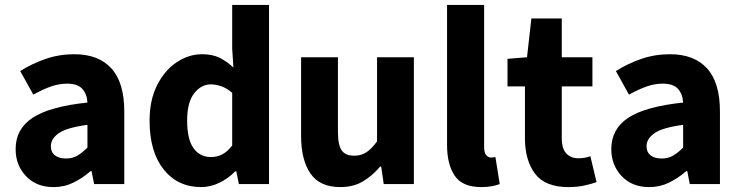

<svg xmlns="http://www.w3.org/2000/svg" viewBox="-20 -742 2983 774"><path d="M195.8 12.2Q126.5 12.2 84.7 -32Q43 -76.2 43 -141.1Q43 -222.2 111.6 -267.3Q180.2 -312.5 332.5 -328.6Q330.6 -362.8 311.8 -383.8Q293 -404.8 250 -404.8Q217.8 -404.8 184.6 -393.1Q151.4 -381.3 114.3 -360.4L61.5 -455.6Q109.4 -485.8 164.1 -504.6Q218.8 -523.4 279.3 -523.4Q377 -523.4 429 -466.3Q481 -409.2 481 -292.5V0H359.4L349.1 -52.2H345.2Q312.5 -23.9 275.9 -5.9Q239.3 12.2 195.8 12.2ZM246.1 -103Q272 -103 291.7 -114.5Q311.5 -126 332.5 -147V-238.8Q249 -227.5 217 -205.1Q185.1 -182.6 185.1 -153.3Q185.1 -127.9 201.7 -115.5Q218.3 -103 246.1 -103Z M791 12.2Q696.3 12.2 639.6 -59.1Q583 -130.4 583 -255.4Q583 -338.9 613.5 -398.9Q644 -459 692.4 -491.2Q740.7 -523.4 794.4 -523.4Q836.9 -523.4 866 -508.8Q895 -494.1 920.9 -469.7L916 -546.9V-722.2H1064.5V0H942.9L932.6 -51.3H928.2Q901.4 -23.4 865.2 -5.6Q829.1 12.2 791 12.2ZM830.6 -108.9Q855 -108.9 875.5 -119.4Q896 -129.9 916 -155.3V-367.7Q895 -386.2 872.6 -394Q850.1 -401.9 829.1 -401.9Q791.5 -401.9 762.9 -366Q734.4 -330.1 734.4 -256.3Q734.4 -180.7 760 -144.8Q785.6 -108.9 830.6 -108.9Z M1351.6 12.2Q1269 12.2 1231.4 -42.7Q1193.8 -97.7 1193.8 -193.4V-511.2H1342.3V-211.9Q1342.3 -156.2 1357.7 -135.3Q1373 -114.3 1407.2 -114.3Q1436 -114.3 1456.5 -127.7Q1477.1 -141.1 1500 -171.9V-511.2H1648.4V0H1526.9L1516.6 -70.8H1512.7Q1481 -33.2 1442.6 -10.5Q1404.3 12.2 1351.6 12.2Z M1920.4 12.2Q1843.8 12.2 1813 -33.7Q1782.2 -79.6 1782.2 -156.2V-722.2H1931.6V-150.4Q1931.6 -125.5 1940.4 -116.2Q1949.2 -106.9 1958.5 -106.9Q1962.9 -106.9 1966.8 -107.2Q1970.7 -107.4 1977.1 -108.9L1994.6 0Q1982.4 4.9 1963.6 8.5Q1944.8 12.2 1920.4 12.2Z M2271.5 12.2Q2177.2 12.2 2136.7 -42Q2096.2 -96.2 2096.2 -184.1V-393.6H2025.9V-504.9L2104.5 -511.2L2122.1 -667.5H2244.6V-511.2H2368.2V-393.6H2244.6V-186.5Q2244.6 -142.1 2263.2 -123Q2281.7 -104 2311.5 -104Q2337.9 -104 2359.9 -112.3L2384.8 -7.8Q2364.7 -0.5 2335.9 5.9Q2307.1 12.2 2271.5 12.2Z M2597.2 12.2Q2527.8 12.2 2486.1 -32Q2444.3 -76.2 2444.3 -141.1Q2444.3 -222.2 2512.9 -267.3Q2581.5 -312.5 2733.9 -328.6Q2731.9 -362.8 2713.1 -383.8Q2694.3 -404.8 2651.4 -404.8Q2619.1 -404.8 2585.9 -393.1Q2552.7 -381.3 2515.6 -360.4L2462.9 -455.6Q2510.7 -485.8 2565.4 -504.6Q2620.1 -523.4 2680.7 -523.4Q2778.3 -523.4 2830.3 -466.3Q2882.3 -409.2 2882.3 -292.5V0H2760.7L2750.5 -52.2H2746.6Q2713.9 -23.9 2677.2 -5.9Q2640.6 12.2 2597.2 12.2ZM2647.5 -103Q2673.3 -103 2693.1 -114.5Q2712.9 -126 2733.9 -147V-238.8Q2650.4 -227.5 2618.4 -205.1Q2586.4 -182.6 2586.4 -153.3Q2586.4 -127.9 2603 -115.5Q2619.6 -103 2647.5 -103Z"/></svg>

Font: Akatab Black
Style: Regular
Weight: 900
Designer: SIL Global
Foundry: SIL Global
Version: Version 4.000